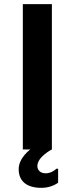

<svg xmlns="http://www.w3.org/2000/svg" viewBox="-20 -720 355 925"><path d="M90 0H230V-700H90ZM200 115C175 115 160 100 160 80C160 35 230 0 230 0H126C126 0 70 40 70 95C70 150 105 185 180 185C230 185 260 160 260 160V93H251C252 93 230 115 200 115Z"/></svg>

Font: Scada
Style: Bold
Weight: 700
Designer: Jovanny Lemonad
Foundry: Jovanny Lemonad
Version: Version 3.005